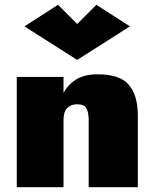

<svg xmlns="http://www.w3.org/2000/svg" viewBox="-20 -781 645 801"><path d="M302 -681 382 -761 522 -671 302 -531 82 -671 222 -761ZM350 -280Q350 -311 341 -328.5Q332 -346 302 -346Q276 -346 260.5 -330.5Q245 -315 245 -280V0H50V-460H245V-393Q264 -429 298.5 -450Q333 -471 387 -471Q481 -471 518 -426.5Q555 -382 555 -300V0H350Z"/></svg>

Font: Jost* Black
Style: Regular
Weight: 900
Version: Version 3.7